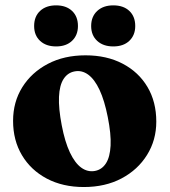

<svg xmlns="http://www.w3.org/2000/svg" viewBox="-20 -702 648 734"><path d="M307 -490.5Q388 -490.5 449 -458.5Q510 -426.5 543.8 -369.5Q577.5 -312.5 577.5 -237Q577.5 -166.5 542.2 -109.8Q507 -53 444.8 -20Q382.5 13 300.5 13Q220 13 159 -19.2Q98 -51.5 64 -108.5Q30 -165.5 30 -240Q30 -312 65.2 -368.5Q100.5 -425 162.8 -457.8Q225 -490.5 307 -490.5ZM343 -48.5Q369.5 -53.5 385 -77.5Q400.5 -101.5 402.8 -145.5Q405 -189.5 392 -254.5Q379.5 -318 360.5 -358.5Q341.5 -399 317 -416.8Q292.5 -434.5 265 -429Q238.5 -424 223 -400Q207.5 -376 205.5 -332Q203.5 -288 216 -223Q228 -160 247.2 -119.2Q266.5 -78.5 290.8 -61Q315 -43.5 343 -48.5ZM194.5 -524.5Q156 -524.5 133.2 -545.8Q110.5 -567 110.5 -602.5Q110.5 -639 133.2 -660.2Q156 -681.5 194.5 -681.5Q233 -681.5 255.5 -660.2Q278 -639 278 -602.5Q278 -567.5 255.5 -546Q233 -524.5 194.5 -524.5ZM413 -524.5Q374.5 -524.5 351.5 -545.8Q328.5 -567 328.5 -602.5Q328.5 -638.5 351.5 -660Q374.5 -681.5 413 -681.5Q452 -681.5 474.5 -660.2Q497 -639 497 -602.5Q497 -567.5 474.5 -546Q452 -524.5 413 -524.5Z"/></svg>

Font: Fraunces
Style: Bold
Weight: 700
Version: Version 1.000;[b76b70a41]